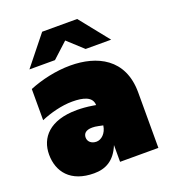

<svg xmlns="http://www.w3.org/2000/svg" viewBox="-140 -873 887 989"><g transform="rotate(-20 303.5 -378.5)"><path d="M352 0H562V-304C562 -490 425 -554 280 -554C201 -554 119 -535 53 -508V-337C102 -358 167 -376 226 -376C287 -376 335 -363 336 -317L318 -320C287 -325 259 -327 234 -327C83 -327 21 -251 21 -160C21 -66 78 10 207 10C270 10 321 -16 352 -92ZM76 -607H216L300 -684L384 -607H524L396 -767H204ZM228 -178C228 -198 240 -215 277 -215C286 -215 298 -214 311 -211L335 -206C329 -163 300 -139 274 -139C247 -139 228 -155 228 -178Z"/></g></svg>

Font: Chess Sans Black
Style: Regular
Weight: 900
Designer: Wolf Bōese
Foundry: Wolf Bōese
Version: Version 7.223;Glyphs 3.3 (3306)